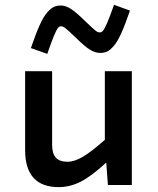

<svg xmlns="http://www.w3.org/2000/svg" viewBox="-20 -766 654 795"><path d="M293.9 -609.9Q262.7 -640.1 251.7 -648.7Q240.7 -657.2 232.9 -657.2Q225.6 -657.2 219.7 -649.9Q213.9 -642.6 203.6 -618.2Q193.4 -593.8 175.8 -543L107.9 -566.9Q127.4 -624.5 143.8 -660.9Q160.2 -697.3 175.5 -714.6Q190.9 -731.9 203.1 -737.5Q215.3 -743.2 231.9 -743.2Q251 -743.2 272 -730.2Q293 -717.3 332 -679.2Q365.7 -647 375.2 -639.4Q384.8 -631.8 393.1 -631.8Q400.4 -631.8 406.5 -638.9Q412.6 -646 423.6 -670.9Q434.6 -695.8 452.1 -746.1L518.1 -722.2Q498.5 -664.6 482.2 -628.4Q465.8 -592.3 450.4 -575Q435.1 -557.6 422.9 -552.2Q410.6 -546.9 394 -546.9Q375 -546.9 353.5 -559.6Q332 -572.3 293.9 -609.9ZM525.9 0H426.8L419.9 -92.8Q358.9 -36.6 314.5 -13.9Q270 8.8 223.1 8.8Q84 8.8 84 -145V-471.2H195.8V-166Q195.8 -130.4 211.2 -113.3Q226.6 -96.2 259.8 -96.2Q288.1 -96.2 323.2 -116.9Q358.4 -137.7 414.1 -187V-471.2H525.9Z"/></svg>

Font: IntelOne Mono Medium
Style: Regular
Weight: 500
Designer: Fred Shallcrass
Foundry: Frere-Jones Type LLC
Version: Version 1.200;hotconv 1.1.0;makeotfexe 2.6.0;FJTRelease1.2